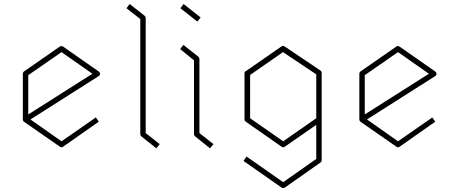

<svg xmlns="http://www.w3.org/2000/svg" viewBox="-20 -782 2284 958"><path d="M473 -425Q479 -420 479 -414Q479 -406 472 -402L132 -186L287 -77L458 -196L473 -175L295 -50Q292 -47 287 -47Q282 -47 279 -50L99 -175Q94 -179 94 -186V-414Q94 -421 99 -425L279 -550Q286 -554 294 -550ZM121 -211 441 -414 287 -522 121 -407Z M707 -692V-118L777 -63L760 -42L686 -101Q680 -107 680 -111V-687L611 -741L627 -762L702 -703Q707 -698 707 -692Z M975 -488V-118L1045 -63L1028 -42L954 -101Q948 -107 948 -111V-481L879 -537L895 -558L970 -499Q975 -494 975 -488ZM965 -674 880 -741 896 -762 981 -695Z M1585 -418V19Q1585 24 1579 29L1401 154Q1399 156 1393 156Q1387 156 1385 154L1195 21L1210 -1L1393 127L1558 11V-159L1401 -50Q1398 -47 1393 -47Q1388 -47 1385 -50L1206 -175Q1200 -180 1200 -186V-415Q1200 -425 1208 -428L1384 -550Q1392 -555 1399 -551L1579 -430Q1585 -426 1585 -418ZM1393 -77 1558 -192V-411L1392 -522L1228 -408V-192Z M2152 -425Q2158 -420 2158 -414Q2158 -406 2151 -402L1811 -186L1966 -77L2137 -196L2152 -175L1974 -50Q1971 -47 1966 -47Q1961 -47 1958 -50L1778 -175Q1773 -179 1773 -186V-414Q1773 -421 1778 -425L1958 -550Q1965 -554 1973 -550ZM1800 -211 2120 -414 1966 -522 1800 -407Z"/></svg>

Font: Envoyer
Style: Regular
Weight: 400
Version: Version 0.1